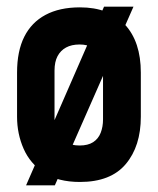

<svg xmlns="http://www.w3.org/2000/svg" viewBox="-20 -534 473 574"><path d="M379 -514H291L58 20H144ZM401 -185V-317Q401 -409 353.5 -460.5Q306 -512 219 -512Q158 -512 116 -489.5Q74 -467 52.5 -424Q31 -381 31 -317V-185Q31 -134 50.5 -89.5Q70 -45 111.5 -17.5Q153 10 219 10Q311 10 356 -43.5Q401 -97 401 -185ZM288 -323V-177Q288 -155 281 -137Q274 -119 258.5 -109Q243 -99 218 -99Q192 -99 175 -110Q158 -121 150.5 -139Q143 -157 143 -177V-323Q143 -349 152 -366Q161 -383 177.5 -392Q194 -401 218 -401Q241 -401 256.5 -391.5Q272 -382 280 -364.5Q288 -347 288 -323Z"/></svg>

Font: Advent Pro
Style: Regular
Weight: 400
Designer: VivaRado, Andreas Kalpakidis
Foundry: VivaRado, Andreas Kalpakidis
Version: Version 3.000